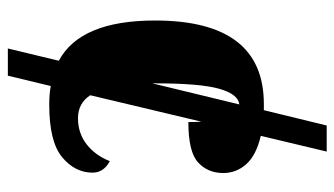

<svg xmlns="http://www.w3.org/2000/svg" viewBox="-206 -548 872 501"><g transform="rotate(90 230.5 -298.0)"><path d="M431 -103Q431 -57 390.5 -23.5Q350 10 254 10Q225 10 205 6L178 118H107L139 -15Q34 -71 34 -266Q34 -550 252 -550H268L308 -714H376L335 -542Q386 -530 409 -504Q432 -478 432 -444Q432 -404 404.5 -378.5Q377 -353 299 -353Q299 -376 298 -387L229 -97Q250 -65 289 -65Q328 -65 357 -87.5Q386 -110 401 -148Q431 -132 431 -103ZM198 -259 253 -486Q226 -483 212 -433Q198 -383 198 -267Z"/></g></svg>

Font: Noto Serif CondBlack
Style: Regular
Weight: 900
Width: 3
Designer: Monotype Design Team
Foundry: Monotype Imaging Inc.
Version: Version 1.001